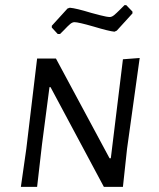

<svg xmlns="http://www.w3.org/2000/svg" viewBox="-20 -725 617 745"><path d="M473 -148 457 0H383L176 -387H172L143 -165L124 0H61L82 -147L124 -498H197L405 -111H410L457 -495L522 -500ZM494 -680V-673L433 -606L424 -602Q403 -604 343 -622Q284 -639 269 -639Q261 -639 252.5 -632Q244 -625 228 -608L213 -593H204L181 -618V-625L242 -692L251 -695Q275 -693 334 -675Q341 -673 368 -666Q395 -659 406 -659Q414 -659 423 -666.5Q432 -674 444 -686Q456 -698 463 -705H470Z"/></svg>

Font: Alegreya Sans SC
Style: Italic
Weight: 400
Italic angle: -7°
Designer: Juan Pablo del Peral
Foundry: Huerta Tipografica
Version: Version 2.008; ttfautohint (v1.6)